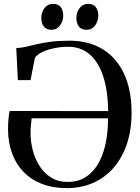

<svg xmlns="http://www.w3.org/2000/svg" viewBox="-20 -962 725 993"><path d="M326 11Q253.5 11 197.2 -10.8Q141 -32.5 102 -72.8Q63 -113 42.5 -168.5Q22 -224 21.5 -291.5Q21.5 -321 23.8 -345.5Q26 -370 29.5 -388L539.5 -387.5Q538.5 -487 515.5 -561.8Q492.5 -636.5 446.8 -678.2Q401 -720 333 -720Q296 -720 260.5 -712.8Q225 -705.5 198.5 -692.8Q172 -680 160.5 -663L138 -547.5H72.5L64 -713.5Q88.5 -714 114 -720Q139.5 -726 170.8 -733.5Q202 -741 243 -746.2Q284 -751.5 339.5 -751.5Q415 -751.5 474.8 -726Q534.5 -700.5 575.8 -652.2Q617 -604 638.8 -535.8Q660.5 -467.5 660.5 -381.5Q660.5 -289 635.8 -216.2Q611 -143.5 566.2 -92.8Q521.5 -42 460.2 -15.5Q399 11 326 11ZM331.5 -21Q380.5 -21 418.8 -43.5Q457 -66 484 -109Q511 -152 524.8 -212.8Q538.5 -273.5 539 -350H143.5Q142 -336.5 140 -316.2Q138 -296 138 -272Q138 -231 149 -187Q160 -143 183.5 -105.2Q207 -67.5 243.5 -44.2Q280 -21 331.5 -21ZM246 -808Q219 -808 206.2 -825.5Q193.5 -843 193.5 -869Q193.5 -898 210 -920Q226.5 -942 253.5 -942H254.5Q282 -942 294.5 -924.8Q307 -907.5 307 -881Q307 -853 290.5 -830.5Q274 -808 247 -808ZM427 -808Q400 -808 387.5 -825.5Q375 -843 375 -869Q375 -898 391.5 -920Q408 -942 435 -942H436Q463 -942 475.8 -924.8Q488.5 -907.5 488.5 -881Q488.5 -853 472 -830.5Q455.5 -808 428 -808Z"/></svg>

Font: Merriweather 120pt
Style: Regular
Weight: 400
Version: Version 2.100